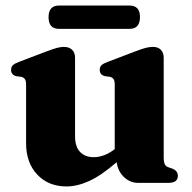

<svg xmlns="http://www.w3.org/2000/svg" viewBox="-20 -659 693 692"><path d="M74 -143V-353Q74 -367.5 70 -373.5Q66 -379.5 57 -382L38.5 -384.5Q20 -389.5 20 -407Q20 -417.5 25.8 -423.5Q31.5 -429.5 47 -435.5L148.5 -474Q172 -483 185.8 -486.5Q199.5 -490 209.5 -490Q230 -490 240.2 -479.2Q250.5 -468.5 250.5 -451.5V-168Q250.5 -130.5 268.5 -111.5Q286.5 -92.5 317.5 -92.5Q356 -92.5 393.5 -121.5V-353Q393.5 -367.5 389.5 -373.5Q385.5 -379.5 377 -382L358 -384.5Q339.5 -389.5 339.5 -407Q339.5 -417.5 345.2 -423.5Q351 -429.5 367 -435.5L468 -474Q490.5 -482.5 504.2 -486.2Q518 -490 531 -490Q550 -490 560 -479.2Q570 -468.5 570 -451.5V-93.5Q570 -75 573.8 -67.2Q577.5 -59.5 586 -56.5L600.5 -51.5Q621 -43.5 621 -25.5Q621 0 588 0H477Q448.5 0 426.5 -21.2Q404.5 -42.5 400.5 -74.5Q344.5 -26 301.2 -6.5Q258 13 220 13Q154.5 13 114.2 -29.8Q74 -72.5 74 -143ZM155 -597Q155 -639 192.5 -639H447Q484.5 -639 484.5 -597.5Q484.5 -555 447 -555H192.5Q155 -555 155 -597Z"/></svg>

Font: Fraunces 9pt S000
Style: Bold
Weight: 700
Version: Version 1.000; ttfautohint (v1.8.3)